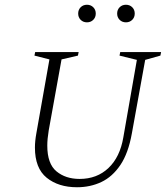

<svg xmlns="http://www.w3.org/2000/svg" viewBox="-20 -779 698 808"><path d="M304 9Q226 9 176.5 -31Q127 -71 127 -158Q127 -185 133 -218L188 -529L125 -545L128 -560H311L308 -545L239 -529L185 -230Q179 -194 179 -166Q179 -90 217.5 -58Q256 -26 315 -26Q388 -26 436.5 -72Q485 -118 499 -201L556 -527L483 -545L486 -560H658L655 -545L591 -527L535 -218Q520 -134 486.5 -84.5Q453 -35 406.5 -13Q360 9 304 9ZM346 -685Q330 -685 319.5 -695.5Q309 -706 309 -722Q309 -738 319.5 -748.5Q330 -759 346 -759Q362 -759 372.5 -748.5Q383 -738 383 -722Q383 -706 372.5 -695.5Q362 -685 346 -685ZM510 -685Q494 -685 483.5 -695.5Q473 -706 473 -722Q473 -738 483.5 -748.5Q494 -759 510 -759Q526 -759 536.5 -748.5Q547 -738 547 -722Q547 -706 536.5 -695.5Q526 -685 510 -685Z"/></svg>

Font: Spectral SC ExtraLight
Style: Italic
Weight: 275
Italic angle: -10°
Designer: Jean-Baptiste Levee
Foundry: Production Type
Version: Version 2.001